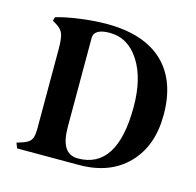

<svg xmlns="http://www.w3.org/2000/svg" viewBox="-78 -556 650 637"><g transform="rotate(15 247.5 -238.0)"><path d="M26 -18Q51 -25 62 -31.5Q73 -38 77 -49Q81 -60 81 -83V-354Q81 -389 75.5 -405Q70 -421 50 -433L38 -440L42 -453Q75 -463 124 -469.5Q173 -476 214 -476Q341 -476 407.5 -413.5Q474 -351 474 -233Q474 -126 412.5 -63Q351 0 245 0H33ZM371 -233Q371 -331 332.5 -390.5Q294 -450 231 -450Q205 -450 191 -442Q177 -434 177 -419V-113Q177 -66 191.5 -43Q206 -20 236 -20Q371 -20 371 -233Z"/></g></svg>

Font: Katibeh
Style: Regular
Weight: 400
Designer: Arabic design by Kourosh Beigpour, Latin design by Eduardo Tunni, engineering by Lasse Fister
Version: Version 1.0010g